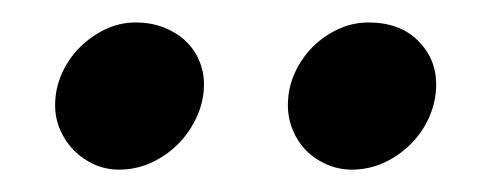

<svg xmlns="http://www.w3.org/2000/svg" viewBox="-20 -827 435 170"><path d="M291.5 -676.8Q279.8 -676.8 269.3 -681.4Q258.8 -686 251.2 -693.6Q243.7 -701.2 239.3 -711.7Q234.9 -722.2 234.9 -733.9Q234.9 -748.5 240.7 -761.7Q246.6 -774.9 256.3 -784.9Q266.1 -794.9 279.1 -801Q292 -807.1 306.2 -807.1Q334 -807.1 350.1 -791Q366.2 -774.9 366.2 -752.4Q366.2 -737.8 360.4 -724.1Q354.5 -710.4 344.2 -700Q334 -689.5 320.3 -683.1Q306.6 -676.8 291.5 -676.8ZM85.4 -676.8Q73.7 -676.8 63.5 -681.4Q53.2 -686 45.7 -693.6Q38.1 -701.2 33.4 -711.7Q28.8 -722.2 28.8 -733.9Q28.8 -748.5 34.7 -761.7Q40.5 -774.9 50.5 -784.9Q60.5 -794.9 73.2 -801Q85.9 -807.1 100.1 -807.1Q113.8 -807.1 125 -802.7Q136.2 -798.3 144 -791Q151.9 -783.7 156.2 -773.7Q160.6 -763.7 160.6 -752.4Q160.6 -737.8 154.5 -724.1Q148.4 -710.4 138.2 -700Q127.9 -689.5 114.3 -683.1Q100.6 -676.8 85.4 -676.8Z"/></svg>

Font: Merriweather
Style: Italic
Weight: 400
Italic angle: -7°
Designer: Eben Sorkin ( eben@eyebytes.com )
Foundry: Eben Sorkin ( eben@eyebytes.com )
Version: Version 1.005; ttfautohint (v0.97) -l 13 -r 13 -G 200 -x 24 